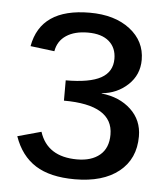

<svg xmlns="http://www.w3.org/2000/svg" viewBox="-45 -579 547 629"><g transform="rotate(5 229.0 -264.0)"><path d="M223.6 9.8Q142.1 9.8 94 -20.8Q45.9 -51.3 23.9 -114.3L101.6 -135.7Q127.4 -55.7 225.6 -55.7Q272.5 -55.7 300 -78.6Q327.6 -101.6 327.6 -146Q327.6 -243.7 166 -243.7V-310.5Q244.6 -310.5 281.7 -331.1Q318.8 -351.6 318.8 -394.5Q318.8 -430.7 294.7 -451.7Q270.5 -472.7 225.1 -472.7Q181.6 -472.7 154.1 -454.6Q126.5 -436.5 120.6 -402.3L41.5 -412.1Q64 -538.1 225.6 -538.1Q307.6 -538.1 357.9 -499.3Q408.2 -460.4 408.2 -398.9Q408.2 -349.6 372.8 -316.4Q337.4 -283.2 287.1 -278.8V-277.8Q346.2 -271.5 383.5 -236.6Q420.9 -201.7 420.9 -148.4Q420.9 -74.2 368.4 -32.2Q315.9 9.8 223.6 9.8Z"/></g></svg>

Font: Liberation Sans
Style: Regular
Weight: 400
Designer: Steve Matteson
Foundry: Ascender Corporation
Version: Version 2.00.1